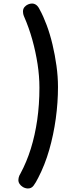

<svg xmlns="http://www.w3.org/2000/svg" viewBox="-20 -892 426 1086"><path d="M116 -799Q112 -808 111 -816Q110 -824 110 -827Q110 -842 118.5 -852Q127 -862 138.5 -867Q150 -872 161 -872Q174 -872 185 -864Q196 -856 205 -837Q225 -801 244 -750Q263 -699 277 -640Q291 -581 299.5 -519.5Q308 -458 308 -400Q308 -312 295.5 -221Q283 -130 258.5 -44.5Q234 41 196 114Q182 142 169.5 158.5Q157 175 136 174Q121 173 109 165.5Q97 158 90.5 148Q84 138 84 129Q84 121 86 111.5Q88 102 96 89Q131 24 154.5 -51.5Q178 -127 190.5 -213.5Q203 -300 203 -396Q203 -461 192.5 -529.5Q182 -598 163 -666.5Q144 -735 116 -799Z"/></svg>

Font: Playpen Sans Medium
Style: Regular
Weight: 500
Designer: Laura Meseguer, Veronika Burian, José Scaglione
Foundry: TypeTogether
Version: Version 1.001